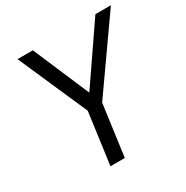

<svg xmlns="http://www.w3.org/2000/svg" viewBox="-166 -860 964 997"><g transform="rotate(-30 316.5 -361.5)"><path d="M633 -723H540L309 -386L165 -723H73L255 -309L213 0H299L341 -308Z"/></g></svg>

Font: United Sans
Style: Italic
Weight: 400
Italic angle: -8°
Designer: Pablo Impallari, Rodrigo Fuenzalida (Modified by Dan O. Williams)
Version: Version 1.000;PS 001.000;hotconv 1.0.88;makeotf.lib2.5.64775